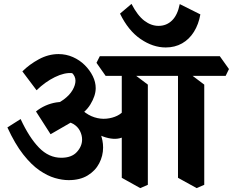

<svg xmlns="http://www.w3.org/2000/svg" viewBox="-20 -928 1197 987"><path d="M333 -2Q300 -2 262 -13Q224 -24 182.5 -52.5Q141 -81 99 -134.5Q57 -188 18 -273L86 -316Q130 -221 180.5 -169Q231 -117 295 -117Q348 -117 375 -146.5Q402 -176 402 -211Q402 -233 391 -255Q380 -277 356.5 -291Q333 -305 295 -303L382 -320L240 -238L165 -355Q187 -373 214 -385Q241 -397 269.5 -401.5Q298 -406 323 -401L359 -376Q415 -352 448 -317Q481 -282 495.5 -244Q510 -206 510 -170Q510 -127 490 -88.5Q470 -50 430.5 -26Q391 -2 333 -2ZM360 -318 229 -378Q276 -393 307 -416Q338 -439 353 -465Q368 -491 368 -513Q368 -525 363 -535.5Q358 -546 351 -552Q312 -556 262 -531.5Q212 -507 168 -464L95 -561Q131 -597 180 -623.5Q229 -650 281 -650Q320 -650 355 -634.5Q390 -619 416 -593Q442 -567 457 -536.5Q472 -506 472 -475Q472 -436 444.5 -391Q417 -346 360 -318ZM614 -224Q578 -206 524 -221.5Q470 -237 397 -296L406 -359Q434 -335 465.5 -325Q497 -315 527.5 -318Q558 -321 582.5 -333Q607 -345 619 -364ZM701 39 606 -14V-581L651 -560L740 -493V22ZM523 -538 476 -605 493 -639H820L868 -573L851 -538ZM991 39 895 -14V-581L941 -560L1030 -493V22ZM820 -538 773 -605 790 -639H1110L1157 -573L1140 -538ZM832 -684Q766 -684 702.5 -727.5Q639 -771 597 -858L656 -908Q687 -848 722 -821.5Q757 -795 795 -795Q836 -795 864.5 -823Q893 -851 904 -907L1010 -854Q1001 -803 977 -764.5Q953 -726 916 -705Q879 -684 832 -684Z"/></svg>

Font: Eczar SemiBold
Style: Regular
Weight: 600
Designer: Vaibhav Singh
Foundry: Rosetta Type Foundry
Version: Version 2.000